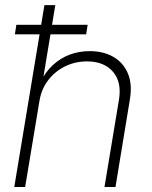

<svg xmlns="http://www.w3.org/2000/svg" viewBox="-20 -748 608 768"><path d="M137.7 -343.8 80.6 0H37.1L157.7 -727.5H201.2L149.4 -414.6H139.2Q160.2 -459 191.2 -487.5Q222.2 -516.1 259.8 -529.8Q297.4 -543.5 338.4 -543.5Q394 -543.5 433.8 -520.3Q473.6 -497.1 491.7 -453.9Q509.8 -410.6 499.5 -350.1L441.9 0H397.9L455.6 -347.7Q467.8 -418.9 432.1 -460.7Q396.5 -502.4 328.1 -502.4Q281.2 -502.4 241 -482.9Q200.7 -463.4 173.1 -427.7Q145.5 -392.1 137.7 -343.8ZM39.6 -610.8 45.4 -648.9H330.6L324.7 -610.8Z"/></svg>

Font: Inter 20pt ExtraLight
Style: Italic
Weight: 250
Italic angle: -9.3988°
Version: Version 4.001;git-66647c0bb